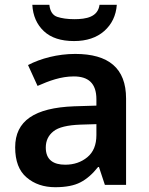

<svg xmlns="http://www.w3.org/2000/svg" viewBox="-20 -779 628 809"><path d="M399.4 -758.8C392.6 -707 343.3 -698.2 293 -698.2C264.2 -698.2 240.2 -701.7 221.2 -708C202.1 -714.4 190.9 -731.4 188 -758.8H116.2C118.7 -712.4 135.3 -675.3 165 -647.5C194.8 -619.6 237.3 -606 292 -606C344.7 -606 387.2 -620.1 419.4 -648.4C451.2 -676.8 468.8 -713.4 472.2 -758.8ZM296.9 -551.8C222.7 -551.8 151.4 -532.7 98.1 -504.9L138.2 -417C187 -438.5 236.3 -457 291 -457C351.1 -457 386.2 -429.2 386.2 -360.8V-334L292 -331.1C125.5 -324.7 43.9 -270 43.9 -158.2C43.9 -100.6 60.1 -58.1 92.3 -31.2C124 -3.9 164.6 9.8 212.9 9.8C257.3 9.8 293 2.9 318.8 -10.7C344.7 -23.9 369.6 -45.4 393.1 -75.2H397L421.9 0H511.2V-363.8C511.2 -492.2 437 -551.8 296.9 -551.8ZM386.2 -255.9V-210C386.2 -168.5 373.5 -137.7 348.1 -116.7C322.8 -95.7 291.5 -85 254.9 -85C205.6 -85 172.9 -105 172.9 -157.2C172.9 -186 183.6 -208.5 205.1 -225.6C226.1 -242.7 264.6 -252 319.8 -253.9Z"/></svg>

Font: Noto Reveo Sans
Style: Regular
Weight: 600
Designer: Monotype Design Team
Foundry: Monotype Imaging Inc.
Version: Version 2.007